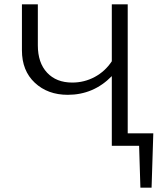

<svg xmlns="http://www.w3.org/2000/svg" viewBox="-20 -678 761 893"><path d="M693 -58 685 195H633L627 0H500V-324Q415 -237 295 -237Q202 -237 142 -293Q82 -349 82 -444V-658H156V-467Q156 -386 199 -340Q242 -294 316 -294Q372 -294 420.5 -320Q469 -346 500 -393V-658H574V-58Z"/></svg>

Font: EauTestInfant
Style: Regular
Weight: 400
Designer: Christian Thalmann (Catharsis Fonts)
Version: Version 0.001;PS 000.001;hotconv 1.0.88;makeotf.lib2.5.64775